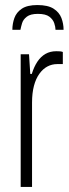

<svg xmlns="http://www.w3.org/2000/svg" viewBox="-20 -741 273 761"><path d="M62 0V-526H95L100 -448H106Q115 -477 128.5 -497Q142 -517 160.5 -527.5Q179 -538 203 -538Q212 -538 218 -537.5Q224 -537 229 -535V-487H207Q186 -487 168 -477.5Q150 -468 136 -448.5Q122 -429 114.5 -400.5Q107 -372 107 -334V0ZM128 -721Q170 -721 192.5 -706.5Q215 -692 223.5 -669.5Q232 -647 232 -623H200Q200 -634 195 -649Q190 -664 175.5 -675Q161 -686 130 -686Q101 -686 86.5 -675Q72 -664 67.5 -649Q63 -634 61 -623H29Q29 -647 37 -669.5Q45 -692 66.5 -706.5Q88 -721 128 -721Z"/></svg>

Font: Archivo Condensed Thin
Style: Regular
Weight: 250
Width: 3
Designer: Hector Gatti
Foundry: Omnibus-Type
Version: Version 2.001